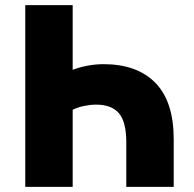

<svg xmlns="http://www.w3.org/2000/svg" viewBox="-20 -725 751 745"><path d="M78 0V-705H262V-454Q284 -463 316.5 -469.5Q349 -476 382 -476Q512 -476 583 -403.5Q654 -331 654 -185V0H470V-173Q470 -252 441.5 -285.5Q413 -319 353 -319Q331 -319 306.5 -314Q282 -309 262 -299V0Z"/></svg>

Font: Nunito Sans 7pt SemiCondensed Black
Style: Regular
Weight: 900
Width: 4
Designer: Vernon Adams
Foundry: Vernon Adams
Version: Version 3.101;gftools[0.9.27]